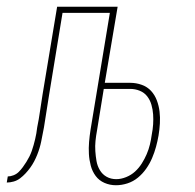

<svg xmlns="http://www.w3.org/2000/svg" viewBox="-58 -540 578 568"><path d="M285 8Q267 8 251 1Q235 -6 225 -19.5Q215 -33 210.5 -50Q206 -67 205 -84.5Q204 -102 205.5 -120Q207 -138 210 -157L267 -502H127L87 -258Q83 -234 79.5 -210.5Q76 -187 72 -163Q70 -153 68 -142.5Q66 -132 64 -122Q62 -112 59 -102Q56 -92 52 -82Q48 -72 43 -62.5Q38 -53 31.5 -44Q25 -35 17.5 -27Q10 -19 1.5 -12.5Q-7 -6 -17.5 -3Q-28 0 -38 0L-35 -18Q-27 -18 -18 -21.5Q-9 -25 -2.5 -31.5Q4 -38 9.5 -45.5Q15 -53 20 -61Q25 -69 29 -77Q33 -85 36 -93.5Q39 -102 41.5 -111Q44 -120 46 -128.5Q48 -137 49.5 -145.5Q51 -154 52 -163Q57 -187 60.5 -212Q64 -237 68 -261L111 -520H290L252 -295H327Q345 -295 361.5 -289Q378 -283 389 -271Q400 -259 406 -243Q412 -227 414 -210Q416 -193 415 -175Q414 -157 411 -139Q408 -122 403.5 -105.5Q399 -89 392 -72.5Q385 -56 374.5 -41Q364 -26 350 -14.5Q336 -3 319 2.5Q302 8 285 8ZM286 -10Q300 -10 315 -16Q330 -22 341.5 -32.5Q353 -43 361.5 -56.5Q370 -70 376 -84Q382 -98 385.5 -112.5Q389 -127 391 -142Q394 -157 395 -172Q396 -187 395 -201.5Q394 -216 390 -230Q386 -244 377.5 -255Q369 -266 355.5 -271.5Q342 -277 327 -277H249L229 -154Q226 -138 224.5 -123Q223 -108 224 -93Q225 -78 227.5 -63.5Q230 -49 237.5 -36.5Q245 -24 257.5 -17Q270 -10 286 -10Z"/></svg>

Font: Iosevka SS04 Thin
Style: Italic
Weight: 100
Italic angle: -9°
Monospace: yes
Designer: Belleve Invis
Foundry: Belleve Invis
Version: Version 19.0.0; ttfautohint (v1.8.4)